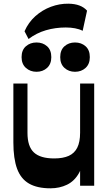

<svg xmlns="http://www.w3.org/2000/svg" viewBox="-20 -1007 588 1041"><path d="M253.8 14Q181.5 14 137.1 -11.8Q92.8 -37.5 72.6 -92.3Q52.5 -147 52.5 -234.8V-554H129V-286.5Q129 -212.7 163.9 -180.4Q198.7 -148 274 -148Q321.7 -148 352.8 -162Q383.8 -176 399 -206.6Q414.3 -237.2 414.3 -287.2L432.8 -185Q432.8 -112.5 408.3 -68.8Q383.8 -25 343.3 -5.5Q302.8 14 253.8 14ZM414.3 0V-554H490.7V0ZM178 -617.8Q144 -617.8 120.5 -638.8Q97 -659.8 97 -697.2Q97 -735.7 120.5 -756.2Q144 -776.7 178 -776.7Q212.2 -776.7 235.2 -756.2Q258.2 -735.7 258.2 -697.2Q258.2 -659.8 235.2 -638.8Q212.2 -617.8 178 -617.8ZM386.7 -617.8Q352.7 -617.8 329.6 -638.8Q306.5 -659.8 306.5 -697.2Q306.5 -735.7 329.6 -756.2Q352.7 -776.7 386.7 -776.7Q421 -776.7 444 -756.2Q467 -735.7 467 -697.2Q467 -659.8 444 -638.8Q421 -617.8 386.7 -617.8ZM134.8 -795.5 113 -837.5Q134.3 -886 171.9 -919.5Q209.5 -953 256.3 -970.4Q303 -987.7 351 -987Q419.5 -986.2 452 -949.2L428.2 -840Q410 -849.3 386.7 -853.6Q363.5 -858 336.5 -858Q280.2 -858 228.9 -843Q177.5 -828 134.8 -795.5Z"/></svg>

Font: Savate ExtraLight
Style: Regular
Weight: 200
Designer: Max Esnée
Foundry: Plomb Type
Version: Version 2.000